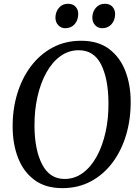

<svg xmlns="http://www.w3.org/2000/svg" viewBox="-20 -964 716 994"><path d="M303 10Q215.5 10 158.8 -32Q102 -74 74 -145.5Q46 -217 45.5 -304Q44.5 -396.5 69 -477.8Q93.5 -559 140 -620.8Q186.5 -682.5 252.2 -717.8Q318 -753 400 -753Q488.5 -753 545 -710.2Q601.5 -667.5 628.8 -596.8Q656 -526 656.5 -441.5Q657.5 -349 633.5 -267.2Q609.5 -185.5 563.2 -123.2Q517 -61 451.2 -25.5Q385.5 10 303 10ZM314.5 -37.5Q366 -37.5 408.2 -68.2Q450.5 -99 480.5 -153.5Q510.5 -208 526.5 -279.8Q542.5 -351.5 541.5 -433.5Q540.5 -557 503.2 -630.5Q466 -704 387.5 -704Q336 -704 293.5 -673.8Q251 -643.5 220.8 -589.5Q190.5 -535.5 174.2 -464.2Q158 -393 158.5 -311Q159.5 -186 198.8 -111.8Q238 -37.5 314.5 -37.5ZM317.5 -818Q296 -818 281.2 -834Q266.5 -850 267 -874.5Q268 -904.5 286 -924.5Q304 -944.5 331.5 -944.5Q357.5 -944.5 371.5 -929Q385.5 -913.5 385 -891Q384.5 -859 366.2 -838.5Q348 -818 317.5 -818ZM508.5 -818Q487 -818 472.2 -834Q457.5 -850 458 -874.5Q459 -904.5 477 -924.5Q495 -944.5 522.5 -944.5Q548.5 -944.5 562.2 -929Q576 -913.5 576 -891Q575.5 -859 557.2 -838.5Q539 -818 508.5 -818Z"/></svg>

Font: Merriweather Text Regular
Style: Italic
Weight: 400
Italic angle: -7.8°
Designer: Eben Sorkin
Foundry: Eben Sorkin
Version: Version 2.100; ttfautohint (v1.7.19-72a1) -l 8 -r 50 -G 200 